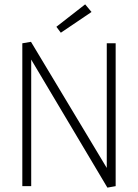

<svg xmlns="http://www.w3.org/2000/svg" viewBox="-20 -859 637 886"><path d="M513.7 0V-659.2H472.7V-84L123 -666L83 -659.2V0H124V-584L475.6 6.8ZM402.3 -803.7 373 -838.9 240.2 -735.4 260.7 -708Z"/></svg>

Font: Yaldevi Colombo ExtraLight
Style: Regular
Weight: 275
Designer: Sol Matas, Denzil Rajitha, Kosala Senevirathne and Pathum Egodawatta
Foundry: Mooniak
Version: Version 1.020 ; ttfautohint (v1.6)